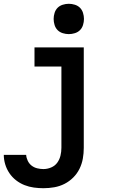

<svg xmlns="http://www.w3.org/2000/svg" viewBox="-20 -780 640 1013"><path d="M209 213Q184 213 158.5 209.5Q133 206 109 196.5Q85 187 64.5 171Q44 155 29.5 133.5Q15 112 7.5 87Q0 62 0 37H118Q119 53 126.5 68.5Q134 84 147 94Q160 104 176.5 108Q193 112 209 112Q230 112 250 103.5Q270 95 282 78.5Q294 62 299 41.5Q304 21 304 0V-429H162V-530H422V0Q422 29 417 57Q412 85 399.5 110.5Q387 136 366.5 156.5Q346 177 320.5 190Q295 203 266.5 208Q238 213 209 213ZM343 -600Q327 -600 311 -605Q295 -610 284 -621Q273 -632 268 -648Q263 -664 263 -680Q263 -696 268 -712Q273 -728 284 -739Q295 -750 311 -755Q327 -760 343 -760Q359 -760 375 -755Q391 -750 402 -739Q413 -728 418 -712Q423 -696 423 -680Q423 -664 418 -648Q413 -632 402 -621Q391 -610 375 -605Q359 -600 343 -600Z"/></svg>

Font: Iosevka Curly Extended
Style: Bold
Weight: 700
Width: 7
Monospace: yes
Designer: Belleve Invis
Foundry: Belleve Invis
Version: Version 11.1.0; ttfautohint (v1.8.3)